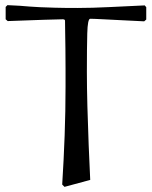

<svg xmlns="http://www.w3.org/2000/svg" viewBox="-20 -717 591 747"><path d="M543 -696 549 -689V-641L541 -634Q478 -637 440 -639Q402 -641 381 -642Q360 -643 349.5 -643.5Q339 -644 331 -644Q321 -644 319.5 -586.5Q318 -529 318 -438Q318 -378 320 -303Q322 -228 325 -153Q328 -78 331 -17L231 10L222 1Q228 -94 231.5 -189.5Q235 -285 235 -380Q235 -411 235 -450Q235 -489 234.5 -527.5Q234 -566 233.5 -595.5Q233 -625 233 -636Q233 -642 224 -642Q206 -642 149.5 -640Q93 -638 10 -635L2 -642V-690L9 -697Q38 -696 57.5 -694.5Q77 -693 95 -691.5Q113 -690 136 -689Q159 -688 193.5 -687Q228 -686 281 -686Q337 -686 407 -689.5Q477 -693 543 -696Z"/></svg>

Font: Aref Ruqaa Ink
Style: Regular
Weight: 400
Designer: Abdullah Aref
Version: Version 1.005